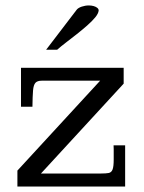

<svg xmlns="http://www.w3.org/2000/svg" viewBox="-20 -685 528 705"><path d="M43.9 0V-58.6L347.7 -388.7H133.3Q117.2 -388.7 110.1 -380.9Q103 -373 101.3 -352.5Q99.6 -332 99.1 -293H57.1V-436H434.1V-377.9L130.4 -47.9H351.1Q369.1 -47.9 379.2 -49.8Q389.2 -51.8 393.3 -62.5Q397.5 -73.2 397.5 -99.1Q397.5 -99.6 397.5 -112.3Q397.5 -125 397.5 -137.9Q397.5 -150.9 397 -151.4Q398.9 -151.4 408.7 -151.4Q418.5 -151.4 428.2 -151.4Q438 -151.4 439.5 -151.4V0ZM149.4 -502.4 261.7 -649.4Q267.1 -656.2 280 -660.6Q293 -665 306.2 -665Q315.9 -665 324.2 -662.6Q332.5 -660.2 337.4 -656Q342.3 -651.9 342.3 -646.5Q341.3 -635.3 329.6 -621.1Q317.9 -606.9 299.8 -591.1Q281.7 -575.2 261.5 -559.3Q241.2 -543.5 222.2 -528.8Q203.1 -514.2 189.9 -502.4Z"/></svg>

Font: Kameron
Style: Regular
Weight: 400
Designer: Vernon Adams
Foundry: Vernon Adams
Version: Version 1.100